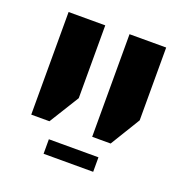

<svg xmlns="http://www.w3.org/2000/svg" viewBox="-98 -692 659 684"><g transform="rotate(20 231.5 -349.5)"><path d="M280 -213H350L419 -326V-602H280ZM49 -213H118L188 -326V-602H49ZM138 -97H326V-152H138Z"/></g></svg>

Font: Noto Sans Hebrew ExtraCondensed
Style: Bold
Weight: 700
Width: 2
Designer: Monotype Design Team
Foundry: Monotype Imaging Inc.
Version: Version 2.004